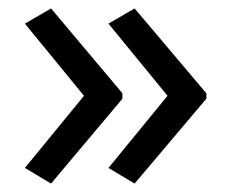

<svg xmlns="http://www.w3.org/2000/svg" viewBox="-20 -491 549 455"><path d="M101 -56 39 -93 179 -264 39 -435 101 -471 270 -270V-257ZM299 -56 237 -93 377 -264 237 -435 299 -471 469 -270V-257Z"/></svg>

Font: Noto Sans Arabic
Style: Regular
Weight: 400
Designer: Nadine Chahine
Foundry: Monotype Imaging Inc.
Version: Version 1.001